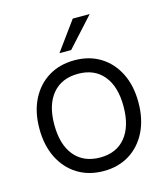

<svg xmlns="http://www.w3.org/2000/svg" viewBox="-106 -779 760 871"><g transform="rotate(-15 273.5 -344.0)"><path d="M396 -695.5 272.5 -559.5H217.5L316.5 -695.5ZM41 -252Q41 -330 70.2 -388.2Q99.5 -446.5 152 -478.8Q204.5 -511 274.5 -511Q343.5 -511 395.8 -478.8Q448 -446.5 477 -388.2Q506 -330 506 -252Q506 -173.5 477 -114.8Q448 -56 395.8 -23.5Q343.5 9 274.5 9Q204.5 9 152 -23.5Q99.5 -56 70.2 -114.8Q41 -173.5 41 -252ZM436 -252Q436 -345 393.5 -396.2Q351 -447.5 274.5 -447.5Q197 -447.5 154 -396.2Q111 -345 111 -252Q111 -158 154 -106.2Q197 -54.5 274.5 -54.5Q351 -54.5 393.5 -106.2Q436 -158 436 -252Z"/></g></svg>

Font: Overused Grotesk Book
Style: Regular
Weight: 375
Version: Version 0.004